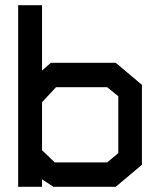

<svg xmlns="http://www.w3.org/2000/svg" viewBox="-20 -720 607 740"><path d="M426 0H186L142 -29V0H50V-700H142V-448L176 -478H426L527 -393V-85ZM436 -349 393 -384H196L142 -326V-141L191 -94H393L436 -130Z"/></svg>

Font: Turret Road
Style: Bold
Weight: 700
Designer: Noponies
Foundry: Noponies
Version: Version 1.001; ttfautohint (v1.8)